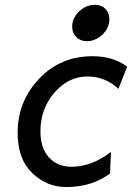

<svg xmlns="http://www.w3.org/2000/svg" viewBox="-20 -753 559 786"><path d="M251 12.7Q170.9 12.7 111.6 -44.9Q52.2 -102.5 52.2 -209Q52.2 -337.9 139.9 -430.4Q227.5 -522.9 358.4 -522.9Q444.3 -522.9 500.5 -480L464.8 -389.6Q410.6 -439.9 338.4 -439.9Q259.8 -439.9 202.6 -373.5Q145.5 -307.1 145.5 -216.3Q145.5 -146 180.7 -108.2Q215.8 -70.3 272.9 -70.3Q355.5 -70.3 434.1 -130.9L430.7 -42.5Q355 12.7 251 12.7ZM336.4 -584.5Q305.2 -584.5 288.1 -606.4Q275.4 -621.6 275.4 -643.1Q275.4 -683.1 310.5 -711.9Q336.9 -733.4 368.2 -733.4Q398.9 -733.4 415.5 -711.9Q427.7 -695.8 427.7 -674.8Q427.7 -634.8 393.6 -606.4Q367.2 -584.5 336.4 -584.5Z"/></svg>

Font: Cadman
Style: Italic
Weight: 400
Italic angle: -12°
Designer: Paul James MIller
Foundry: High-Logic / Made with FontCreator
Version: Version 2.114;March 28, 2021;FontCreator 13.0.0.2683 64-bit